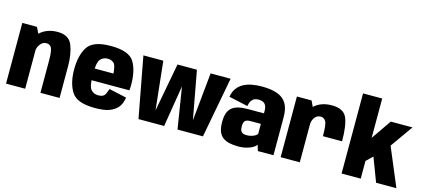

<svg xmlns="http://www.w3.org/2000/svg" viewBox="-61 -1298 4000 1817"><g transform="rotate(15 1939.0 -389.5)"><path d="M32 0H219.5V-505L175.5 -594.5H32ZM369 0H556.5V-309Q556.5 -430.5 523 -514.8Q489.5 -599 378 -599Q264.5 -599 193.8 -524.2Q123 -449.5 123 -364.5L214.5 -333Q214.5 -396 240 -432.2Q265.5 -468.5 303 -468.5Q338 -468.5 353.5 -439Q369 -409.5 369 -309.5Z M902 5.5V-118.5Q856.5 -118.5 830 -150.5Q803 -181.5 803 -297.5Q803 -413 829.5 -444.5Q856.5 -477 900 -477Q945 -477 968.5 -448Q984 -424 989.5 -355H787V-240.5H1176Q1179 -266.5 1179 -298Q1179 -433.5 1129 -517.5Q1078 -601 899.5 -601Q726 -601 673 -518.5Q619.5 -436 619.5 -298Q619.5 -162.5 673 -78.5Q725.5 5.5 902 5.5ZM902 -118.5V5.5Q992.5 5.5 1041 -12.5Q1089 -29.5 1121.5 -65Q1154 -99.5 1163.5 -166L991 -204Q982 -175.5 972.5 -155Q962.5 -135 946 -126.5Q929.5 -118.5 902 -118.5Z M1329.5 0H1581L1647 -405.5L1712 0H1961L2073 -594.5H1877L1830.5 -127H1829L1743 -594.5H1552.5L1465 -126.5H1463.5L1413.5 -594.5H1218.5Z M2310.5 6Q2341.5 6 2369.2 0.5Q2397 -5 2419.8 -14.2Q2442.5 -23.5 2458.5 -34.5Q2474.5 -45.5 2481.5 -58L2499 0H2652V-372Q2652 -458.5 2621 -508.2Q2590 -558 2529.5 -579.2Q2469 -600.5 2379 -600.5Q2328 -600.5 2282.5 -592Q2237 -583.5 2200.5 -564Q2164 -544.5 2139.5 -511Q2115 -477.5 2106.5 -427L2292.5 -386Q2298.5 -420.5 2311.5 -439.2Q2324.5 -458 2342 -465.2Q2359.5 -472.5 2379.5 -472.5Q2405.5 -472.5 2424 -464.2Q2442.5 -456 2452.5 -436Q2462.5 -416 2462.5 -380V-359.5H2303.5Q2251.5 -359.5 2213.2 -350.2Q2175 -341 2150 -320.2Q2125 -299.5 2113 -265Q2101 -230.5 2101 -179.5Q2101 -124.5 2114.2 -88.5Q2127.5 -52.5 2154.5 -31.8Q2181.5 -11 2220.2 -2.5Q2259 6 2310.5 6ZM2357 -117.5Q2342 -117.5 2330 -120.5Q2318 -123.5 2309.2 -130.8Q2300.5 -138 2296 -151.5Q2291.5 -165 2291.5 -187Q2291.5 -209.5 2296 -223.2Q2300.5 -237 2309 -243.8Q2317.5 -250.5 2330.2 -253.2Q2343 -256 2359 -256H2460V-157Q2452.5 -146.5 2436.5 -137.2Q2420.5 -128 2399.8 -122.8Q2379 -117.5 2357 -117.5Z M3057.5 -295.5H3245Q3245 -449 3212.8 -524.2Q3180.5 -599.5 3064.5 -599.5Q2966 -599.5 2901.8 -546.2Q2837.5 -493 2837.5 -401L2909.5 -368Q2909.5 -406.5 2931 -437.8Q2952.5 -469 2990 -469Q3022.5 -469 3040 -439.8Q3057.5 -410.5 3057.5 -295.5ZM2722.5 0H2910V-502L2866 -594.5H2722.5Z M3567.5 -237.5 3657.5 0H3856.5L3696 -382ZM3319.5 0H3507V-173.5L3574 -237.5L3694.5 -368.5L3855 -595H3642L3507 -399.5V-785H3319.5Z"/></g></svg>

Font: Anybody SemiCondensed ExtraBold
Style: Regular
Weight: 800
Width: 4
Version: Version 1.113;gftools[0.9.25]